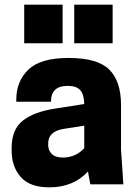

<svg xmlns="http://www.w3.org/2000/svg" viewBox="-20 -792 589 825"><path d="M368 0 358 -55Q295 13 192 13Q108 13 69 -31.5Q30 -76 30 -146V-156Q30 -236 78.5 -274Q127 -312 220 -326L342 -345Q341 -386 325 -404.5Q309 -423 270 -423Q199 -423 199 -355H50V-364Q50 -443 102 -493Q154 -543 275 -543Q399 -543 449.5 -493Q500 -443 500 -341V-150L510 0ZM249 -772V-606H84V-772ZM464 -772V-606H299V-772ZM250 -115Q304 -115 342 -155V-252L252 -238Q187 -227 187 -175V-169Q187 -146 202.5 -130.5Q218 -115 250 -115Z"/></svg>

Font: Cooper Hewitt
Style: Bold
Weight: 711
Designer: Village Type and Design LLC
Foundry: Cooper Hewitt Smithsonian Design Museum
Version: 1.000